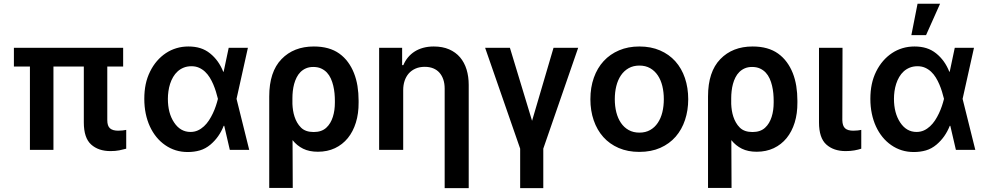

<svg xmlns="http://www.w3.org/2000/svg" viewBox="-20 -801 5275 1026"><path d="M54.3 -545.5H638.1V-445.3H553.3V-158.7Q553.3 -128.2 567.6 -115.4Q582 -102.6 611.9 -102.6Q624.3 -102.6 635.7 -104Q647 -105.5 654.5 -106.9V-6.4Q638.5 -1.8 617.7 2.3Q596.9 6.4 570.3 6.4Q506 6.4 467 -28.8Q427.9 -63.9 427.9 -147V-445.3H265.6V0H139.9V-445.3H54.3Z M782 -418.7Q797.6 -450.3 818.9 -475Q840.2 -499.6 866.3 -517Q892.4 -534.4 922.8 -543.5Q953.1 -552.6 986.5 -552.6Q1022 -552.6 1050.4 -543.7Q1078.8 -534.8 1102.6 -515.6Q1149.1 -478.3 1172.9 -417.6H1175.1L1202.1 -545.5H1304.7L1244 -272.7L1311.8 0H1208.1L1178.3 -128.6H1175.4Q1163.4 -98.4 1146 -73.5Q1128.6 -48.7 1104.8 -28.4Q1078.1 -6 1047.9 2.7Q1017.8 11.4 983.3 11.4Q948.9 11.4 919 2.1Q889.2 -7.1 862.6 -25.6Q836.3 -43.7 815.7 -69.1Q795.1 -94.5 780.7 -125.9Q766.3 -157.3 758.7 -194.2Q751.1 -231.2 751.1 -272.7Q751.1 -314.6 758.5 -350.5Q766 -386.4 782 -418.7ZM910.5 -146.3Q943.9 -95.9 997.9 -95.9Q1019.2 -95.9 1037.1 -104Q1055 -112.2 1070 -126.1Q1084.9 -139.9 1096.6 -157.8Q1108.3 -175.8 1117.5 -195.3Q1126.8 -214.8 1133.3 -234.4Q1139.9 -253.9 1144.2 -271.3L1144.5 -272.7L1144.2 -274.1Q1139.9 -291.5 1133.9 -311.3Q1127.8 -331 1119.7 -350.1Q1111.5 -369.3 1100.7 -386.9Q1089.8 -404.5 1075.6 -417.8Q1061.4 -431.1 1043.5 -439.1Q1025.6 -447.1 1003.2 -447.1Q980.1 -447.1 961.6 -439.6Q943.2 -432.2 929.2 -419.4Q915.1 -406.6 905.2 -389.6Q895.2 -372.5 889 -353.2Q882.8 -333.8 880 -313.2Q877.1 -292.6 877.1 -273.1Q877.1 -195.7 910.5 -146.3Z M1418.7 203.1V-285.5Q1418.7 -417.3 1484.4 -485.1Q1549.7 -552.6 1657 -552.6Q1740.4 -552.6 1793.3 -514.6Q1820 -495.4 1839.3 -469.1Q1858.7 -442.8 1871.4 -410.7Q1884.2 -378.6 1890.3 -341.3Q1896.3 -304 1896.3 -262.8V-252.8Q1896.7 -194.2 1881.7 -146Q1866.8 -97.7 1838.6 -63Q1810.4 -28.4 1769.9 -9.2Q1729.4 9.9 1678.6 9.9Q1632.5 9.9 1599.6 -6.4Q1566.8 -22.7 1543.3 -52.2L1544.4 203.1ZM1542.6 -245.4Q1543.3 -228 1546 -210.8Q1548.7 -193.5 1554 -177.4Q1559.3 -161.2 1567.6 -146.5Q1576 -131.7 1588.4 -119.3Q1612.2 -95.5 1656.2 -95.5Q1698.5 -95.5 1723.4 -118.3Q1735.8 -129.6 1744.5 -144.4Q1753.2 -159.1 1758.7 -176.5Q1764.2 -193.9 1766.9 -213.2Q1769.5 -232.6 1769.5 -252.8V-262.8Q1769.5 -281.6 1767.6 -302.4Q1765.6 -323.2 1760.8 -343.2Q1756 -363.3 1747.9 -381.4Q1739.7 -399.5 1726.9 -413.2Q1714.1 -426.8 1696.2 -435Q1678.3 -443.2 1654.1 -443.2Q1632.1 -443.2 1615.2 -435.9Q1598.4 -428.6 1585.9 -416.2Q1573.5 -403.8 1565.2 -387.3Q1556.8 -370.7 1551.8 -352.3Q1546.9 -333.8 1544.7 -314.3Q1542.6 -294.7 1542.6 -276.6Z M2006 0V-545.5H2128.9V-452.8H2135.3Q2144.9 -475.9 2160 -494.1Q2175.1 -512.4 2195.7 -525.6Q2216.3 -538.7 2241.8 -545.6Q2267.4 -552.6 2297.9 -552.6Q2344.8 -552.6 2380 -537.3Q2415.1 -522 2438.4 -494.7Q2461.6 -467.3 2473.2 -429.7Q2484.7 -392 2484.7 -347.3V204.5H2356.2V-327.4Q2356.2 -354.8 2348.9 -376.2Q2341.6 -397.7 2328.1 -412.8Q2314.6 -427.9 2294.9 -435.9Q2275.2 -443.9 2250 -443.9Q2221.9 -443.9 2200.5 -434.5Q2179 -425.1 2164.4 -408.6Q2149.9 -392 2142.2 -369.3Q2134.6 -346.6 2134.6 -319.6V0Z M2572.4 -545.5H2704.9L2823.2 -155.5L2937.9 -545.5H3069.6L2883.2 -6.7V204.5H2759.6V-6.7Z M3396.3 -552.6Q3458.5 -552.6 3506.9 -531.6Q3555.4 -510.7 3589 -473.2Q3622.5 -435.7 3640.1 -383.9Q3657.7 -332 3657.7 -270.6Q3657.7 -211.3 3640.6 -160Q3623.6 -108.7 3590.6 -70.7Q3557.5 -32.7 3508.7 -11Q3459.9 10.7 3396.3 10.7Q3334.5 10.7 3286 -10.3Q3237.6 -31.2 3204 -68.7Q3170.5 -106.2 3152.7 -157.8Q3134.9 -209.5 3134.9 -270.6Q3134.9 -333.8 3153.4 -385.8Q3171.9 -437.9 3206 -474.8Q3240.1 -511.7 3288.4 -532.1Q3336.6 -552.6 3396.3 -552.6ZM3265.3 -271Q3265.3 -233.7 3273.4 -201.2Q3281.6 -168.7 3298.1 -144.4Q3314.6 -120 3339.3 -106.2Q3364 -92.3 3397 -92.3Q3429.7 -92.3 3454.2 -106.2Q3478.7 -120 3495 -144.4Q3511.4 -168.7 3519.4 -201.2Q3527.3 -233.7 3527.3 -271Q3527.3 -308.2 3519.4 -341.1Q3511.4 -373.9 3495 -398.3Q3478.7 -422.6 3454.2 -436.6Q3429.7 -450.6 3397 -450.6Q3364 -450.6 3339.3 -436.6Q3314.6 -422.6 3298.1 -398.3Q3281.6 -373.9 3273.4 -341.1Q3265.3 -308.2 3265.3 -271Z M3763.5 203.1V-285.5Q3763.5 -417.3 3829.2 -485.1Q3894.5 -552.6 4001.8 -552.6Q4085.2 -552.6 4138.1 -514.6Q4164.8 -495.4 4184.1 -469.1Q4203.5 -442.8 4216.3 -410.7Q4229 -378.6 4235.1 -341.3Q4241.1 -304 4241.1 -262.8V-252.8Q4241.5 -194.2 4226.6 -146Q4211.6 -97.7 4183.4 -63Q4155.2 -28.4 4114.7 -9.2Q4074.2 9.9 4023.4 9.9Q3977.3 9.9 3944.4 -6.4Q3911.6 -22.7 3888.1 -52.2L3889.2 203.1ZM3887.4 -245.4Q3888.1 -228 3890.8 -210.8Q3893.5 -193.5 3898.8 -177.4Q3904.1 -161.2 3912.5 -146.5Q3920.8 -131.7 3933.2 -119.3Q3957 -95.5 4001.1 -95.5Q4043.3 -95.5 4068.2 -118.3Q4080.6 -129.6 4089.3 -144.4Q4098 -159.1 4103.5 -176.5Q4109 -193.9 4111.7 -213.2Q4114.3 -232.6 4114.3 -252.8V-262.8Q4114.3 -281.6 4112.4 -302.4Q4110.4 -323.2 4105.6 -343.2Q4100.9 -363.3 4092.7 -381.4Q4084.5 -399.5 4071.7 -413.2Q4058.9 -426.8 4041 -435Q4023.1 -443.2 3998.9 -443.2Q3976.9 -443.2 3960 -435.9Q3943.2 -428.6 3930.8 -416.2Q3918.3 -403.8 3910 -387.3Q3901.6 -370.7 3896.7 -352.3Q3891.7 -333.8 3889.6 -314.3Q3887.4 -294.7 3887.4 -276.6Z M4356.5 -545.5H4482.2L4481.2 -158.7Q4481.9 -128.2 4495.9 -115.4Q4509.9 -102.6 4540.1 -102.6Q4553.3 -102.6 4564.3 -104Q4575.3 -105.5 4582.4 -106.9V-6.4Q4566.4 -1.1 4545.5 2.7Q4524.5 6.4 4498.9 6.4Q4434.7 6.4 4395.6 -28.8Q4356.5 -63.9 4356.5 -147Z M4661.9 -418.7Q4677.6 -450.3 4698.9 -475Q4720.2 -499.6 4746.3 -517Q4772.4 -534.4 4802.7 -543.5Q4833.1 -552.6 4866.5 -552.6Q4902 -552.6 4930.4 -543.7Q4958.8 -534.8 4982.6 -515.6Q5029.1 -478.3 5052.9 -417.6H5055L5082 -545.5H5184.7L5123.9 -272.7L5191.8 0H5088.1L5058.2 -128.6H5055.4Q5043.3 -98.4 5025.9 -73.5Q5008.5 -48.7 4984.7 -28.4Q4958.1 -6 4927.9 2.7Q4897.7 11.4 4863.3 11.4Q4828.8 11.4 4799 2.1Q4769.2 -7.1 4742.5 -25.6Q4716.3 -43.7 4695.7 -69.1Q4675.1 -94.5 4660.7 -125.9Q4646.3 -157.3 4638.7 -194.2Q4631 -231.2 4631 -272.7Q4631 -314.6 4638.5 -350.5Q4646 -386.4 4661.9 -418.7ZM4757.1 -273.1Q4757.1 -196.7 4790.5 -146.3Q4823.9 -95.9 4877.8 -95.9Q4899.1 -95.9 4917.1 -104Q4935 -112.2 4949.9 -126.1Q4964.8 -139.9 4976.6 -157.8Q4988.3 -175.8 4997.5 -195.3Q5006.7 -214.8 5013.3 -234.4Q5019.9 -253.9 5024.1 -271.3L5024.5 -272.7L5024.1 -274.1Q5019.9 -291.5 5013.8 -311.3Q5007.8 -331 4999.6 -350.1Q4991.5 -369.3 4980.6 -386.9Q4969.8 -404.5 4955.6 -417.8Q4941.4 -431.1 4923.5 -439.1Q4905.5 -447.1 4883.2 -447.1Q4860.1 -447.1 4841.6 -439.6Q4823.2 -432.2 4809.1 -419.4Q4795.1 -406.6 4785.2 -389.6Q4775.2 -372.5 4769 -353.2Q4762.8 -333.8 4759.9 -313.2Q4757.1 -292.6 4757.1 -273.1ZM4850.1 -613.3 4883.2 -781.2H5003.6L4928.6 -613.3Z"/></svg>

Font: Inter P Semi Bold
Style: Regular
Weight: 600
Designer: Rasmus Andersson
Foundry: rsms
Version: Version 3.018;git-588b23468